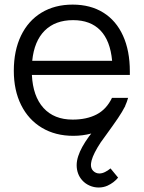

<svg xmlns="http://www.w3.org/2000/svg" viewBox="-20 -575 624 834"><path d="M118.5 -249.5Q123 -156.5 169 -106Q215 -55.5 295.5 -55.5Q356.5 -55.5 399.5 -77.8Q442.5 -100 466.5 -150H536.5Q531.5 -132 523.5 -114.5H524Q511 -89 492.5 -61.8Q474 -34.5 443.5 7.5Q421.5 37.5 417.5 43.5Q386 91.5 378 121.5Q375 134.5 375 141Q375 157 384.5 167Q396 178.5 411.5 178.5Q423.5 178.5 436.2 172.2Q449 166 460 156.5L493 196.5Q475 218.5 447 231.5Q429 239.5 408.5 239.5Q388 239.5 369.2 231.2Q350.5 223 337.5 208.5Q325.5 195.5 319.2 178.5Q313 161.5 313 142.5Q313 123.5 320 102.5Q332 65.5 366 18.5L376.5 5Q339 15 298.5 15Q220.5 15 162 -20Q103.5 -55 71.8 -118.8Q40 -182.5 40 -267.5Q40 -355 71.2 -420Q102.5 -485 160.2 -520Q218 -555 295.5 -555Q373 -555 428.8 -520.2Q484.5 -485.5 514.2 -420.2Q544 -355 544 -265V-249.5ZM120 -311H467Q459 -398.5 416 -443Q373 -487.5 297.5 -487.5Q220 -487.5 174.2 -442Q128.5 -396.5 120 -311Z"/></svg>

Font: CCSD_manrope
Style: Regular
Weight: 400
Designer: Mikhail Sharanda
Foundry: Mikhail Sharanda
Version: Version 4.503